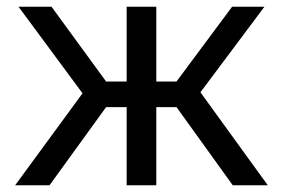

<svg xmlns="http://www.w3.org/2000/svg" viewBox="-20 -550 840 570"><path d="M25 0H127L295 -232H356V0H444V-232H504L671 0H775L575 -276L765 -530H669L504 -308H444V-530H356V-308H295L133 -530H35L225 -273Z"/></svg>

Font: Golos Text VF
Style: Regular
Weight: 400
Designer: A.Korolkova, Vitaly Kuzmin
Foundry: ParaType Ltd
Version: Version 2.005